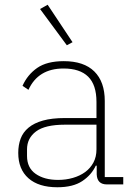

<svg xmlns="http://www.w3.org/2000/svg" viewBox="-20 -778 562 810"><path d="M431 0Q390 0 388 -42V-79H384Q366 -40 327 -14Q288 12 222 12Q143 12 100 -26Q57 -64 57 -133Q57 -166 67 -193Q77 -220 100.5 -239.5Q124 -259 161.5 -269.5Q199 -280 254 -280H387V-348Q387 -420 352 -454.5Q317 -489 248 -489Q141 -489 100 -399L75 -416Q96 -463 137 -491.5Q178 -520 249 -520Q334 -520 378 -476.5Q422 -433 422 -352V-31H500V0ZM225 -19Q258 -19 287.5 -27.5Q317 -36 339 -52Q361 -68 374 -92Q387 -116 387 -148V-252H254Q170 -252 132 -223.5Q94 -195 94 -148V-120Q94 -70 130.5 -44.5Q167 -19 225 -19ZM149 -740 181 -758 286 -600 262 -587Z"/></svg>

Font: IBM Plex Sans Thai Looped ExtraLight
Style: Regular
Weight: 200
Designer: Mike Abbink, Paul van der Laan, Pieter van Rosmalen, Ben Mitchell, Mark Frömberg
Foundry: Bold Monday
Version: Version 1.0